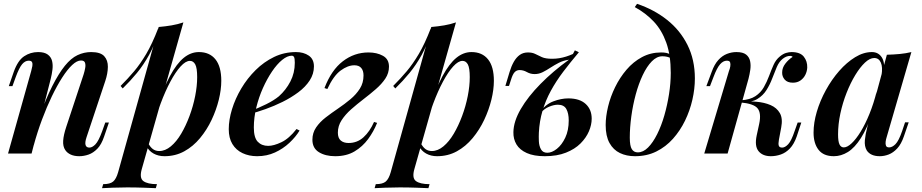

<svg xmlns="http://www.w3.org/2000/svg" viewBox="-20 -802 4814 1003"><path d="M145 0H22L143 -431Q147 -445 149 -457Q151 -469 147.5 -477Q144 -485 130 -485Q111 -485 95.5 -466.5Q80 -448 62 -399L45 -352H26L52 -427Q73 -486 106 -508Q139 -530 179 -530Q212 -530 229.5 -517Q247 -504 252 -483.5Q257 -463 254 -438.5Q251 -414 245 -390ZM182 -182Q219 -285 253 -352Q287 -419 319 -458.5Q351 -498 385 -514Q419 -530 456 -530Q505 -530 524.5 -508.5Q544 -487 543.5 -452.5Q543 -418 530 -379L432 -85Q423 -58 427 -44.5Q431 -31 447 -31Q462 -31 478.5 -48Q495 -65 514 -117L530 -162H549L524 -89Q510 -47 488.5 -25Q467 -3 442.5 5.5Q418 14 394 14Q368 14 349.5 5.5Q331 -3 321 -18Q308 -37 310 -67Q312 -97 326 -139L417 -414Q422 -430 425 -446.5Q428 -463 424 -474.5Q420 -486 403 -486Q382 -486 357 -462.5Q332 -439 305 -397Q278 -355 251 -299Q224 -243 199.5 -177.5Q175 -112 156 -42Z M972 -484Q950 -484 923.5 -455Q897 -426 870 -375.5Q843 -325 819.5 -262Q796 -199 779 -130L798 -234Q833 -340 868 -405Q903 -470 940 -500Q977 -530 1019 -530Q1075 -530 1105.5 -492Q1136 -454 1136 -380Q1136 -334 1123 -281Q1110 -228 1085.5 -176Q1061 -124 1025 -80.5Q989 -37 942.5 -11.5Q896 14 839 14Q807 14 782 0Q757 -14 745 -39L753 -56Q765 -33 779 -23Q793 -13 812 -13Q843 -13 872.5 -37.5Q902 -62 926.5 -103.5Q951 -145 970 -196Q989 -247 999.5 -300Q1010 -353 1010 -399Q1010 -447 1000 -465.5Q990 -484 972 -484ZM809 -661Q844 -664 876.5 -669.5Q909 -675 938 -685L721 80Q707 128 729 144Q751 160 800 160L794 181Q771 180 730 178.5Q689 177 644 177Q607 177 569 178.5Q531 180 513 181L519 160Q555 160 571 146.5Q587 133 597 98ZM610 -353Q648 -391 680.5 -429.5Q713 -468 744 -520.5Q775 -573 806 -653L809 -637Q788 -568 759 -515.5Q730 -463 695.5 -421Q661 -379 621 -340Z M1284 -220Q1331 -238 1370.5 -257.5Q1410 -277 1437 -299Q1474 -332 1497 -376.5Q1520 -421 1520 -474Q1520 -497 1516 -504Q1512 -511 1504 -511Q1481 -511 1454 -489Q1427 -467 1401 -428.5Q1375 -390 1353.5 -342Q1332 -294 1319 -241Q1306 -188 1306 -136Q1306 -83 1326.5 -61.5Q1347 -40 1381 -40Q1410 -40 1450 -59Q1490 -78 1529 -128L1545 -120Q1525 -87 1492 -56Q1459 -25 1416.5 -5.5Q1374 14 1323 14Q1281 14 1247 -2Q1213 -18 1194 -49.5Q1175 -81 1175 -127Q1175 -176 1192 -231.5Q1209 -287 1240.5 -340Q1272 -393 1315.5 -436Q1359 -479 1412 -504.5Q1465 -530 1526 -530Q1566 -530 1593 -511.5Q1620 -493 1620 -455Q1620 -416 1598 -382Q1576 -348 1538.5 -320Q1501 -292 1456.5 -270Q1412 -248 1367 -232Q1322 -216 1283 -206Z M1801 -55Q1846 -55 1879 -85Q1912 -115 1934 -165L1950 -160Q1932 -115 1903 -75.5Q1874 -36 1832 -11Q1790 14 1731 14Q1680 14 1646 -7Q1612 -28 1612 -72Q1612 -108 1631.5 -136.5Q1651 -165 1681.5 -188.5Q1712 -212 1746 -235Q1780 -258 1810.5 -283.5Q1841 -309 1860 -339Q1879 -369 1879 -408Q1879 -433 1867 -447Q1855 -461 1831 -461Q1797 -461 1759.5 -433.5Q1722 -406 1690 -337L1675 -342Q1711 -436 1771 -482Q1831 -528 1905 -528Q1949 -528 1980.5 -510.5Q2012 -493 2012 -454Q2012 -420 1993 -391.5Q1974 -363 1943.5 -336.5Q1913 -310 1879 -284Q1845 -258 1814.5 -231Q1784 -204 1764.5 -174Q1745 -144 1745 -109Q1745 -81 1760 -68Q1775 -55 1801 -55Z M2396 -484Q2374 -484 2347.5 -455Q2321 -426 2294 -375.5Q2267 -325 2243.5 -262Q2220 -199 2203 -130L2222 -234Q2257 -340 2292 -405Q2327 -470 2364 -500Q2401 -530 2443 -530Q2499 -530 2529.5 -492Q2560 -454 2560 -380Q2560 -334 2547 -281Q2534 -228 2509.5 -176Q2485 -124 2449 -80.5Q2413 -37 2366.5 -11.5Q2320 14 2263 14Q2231 14 2206 0Q2181 -14 2169 -39L2177 -56Q2189 -33 2203 -23Q2217 -13 2236 -13Q2267 -13 2296.5 -37.5Q2326 -62 2350.5 -103.5Q2375 -145 2394 -196Q2413 -247 2423.5 -300Q2434 -353 2434 -399Q2434 -447 2424 -465.5Q2414 -484 2396 -484ZM2233 -661Q2268 -664 2300.5 -669.5Q2333 -675 2362 -685L2145 80Q2131 128 2153 144Q2175 160 2224 160L2218 181Q2195 180 2154 178.5Q2113 177 2068 177Q2031 177 1993 178.5Q1955 180 1937 181L1943 160Q1979 160 1995 146.5Q2011 133 2021 98ZM2034 -353Q2072 -391 2104.5 -429.5Q2137 -468 2168 -520.5Q2199 -573 2230 -653L2233 -637Q2212 -568 2183 -515.5Q2154 -463 2119.5 -421Q2085 -379 2045 -340Z M2826 14Q2769 14 2732 -2.5Q2695 -19 2678 -47.5Q2661 -76 2662 -112Q2663 -168 2700.5 -232.5Q2738 -297 2803.5 -363.5Q2869 -430 2952 -490Q2923 -486 2899.5 -474Q2876 -462 2855.5 -448.5Q2835 -435 2815 -425Q2795 -415 2773 -415Q2751 -415 2732.5 -425.5Q2714 -436 2694 -436Q2679 -436 2668.5 -425Q2658 -414 2649 -384L2639 -353H2620L2642 -426Q2651 -456 2664 -479Q2677 -502 2695 -515Q2713 -528 2738 -528Q2761 -528 2776.5 -520Q2792 -512 2811 -503.5Q2830 -495 2864 -495Q2884 -495 2902 -498Q2920 -501 2937.5 -506.5Q2955 -512 2973 -520L2983 -539L3004 -529Q2960 -477 2922.5 -427.5Q2885 -378 2857.5 -327.5Q2830 -277 2814 -223Q2798 -169 2795 -109Q2794 -89 2795 -64.5Q2796 -40 2806 -22Q2816 -4 2839 -4Q2863 -4 2889 -24.5Q2915 -45 2933 -83Q2951 -121 2951 -173Q2951 -210 2938.5 -232.5Q2926 -255 2894 -255Q2874 -255 2848.5 -244.5Q2823 -234 2807 -214L2802 -218Q2830 -257 2870.5 -272.5Q2911 -288 2949 -288Q3008 -288 3039.5 -259Q3071 -230 3071 -182Q3071 -150 3056.5 -116Q3042 -82 3012.5 -52.5Q2983 -23 2936.5 -4.5Q2890 14 2826 14Z M3484 -421Q3484 -514 3460.5 -579.5Q3437 -645 3395 -689.5Q3353 -734 3296 -765L3308 -782Q3397 -752 3465 -698Q3533 -644 3571.5 -567Q3610 -490 3610 -392Q3610 -338 3597 -281Q3584 -224 3558.5 -171.5Q3533 -119 3495.5 -77Q3458 -35 3408.5 -10.5Q3359 14 3297 14Q3253 14 3218.5 -2.5Q3184 -19 3164 -55Q3144 -91 3144 -149Q3144 -193 3156.5 -245Q3169 -297 3193.5 -347Q3218 -397 3253 -438Q3288 -479 3333.5 -503.5Q3379 -528 3434 -528Q3464 -528 3480 -518.5Q3496 -509 3510 -494L3503 -482Q3493 -495 3477 -501.5Q3461 -508 3440 -508Q3411 -508 3385 -481.5Q3359 -455 3337.5 -409.5Q3316 -364 3301 -308.5Q3286 -253 3278 -194Q3270 -135 3270 -83Q3270 -40 3280.5 -23Q3291 -6 3312 -6Q3340 -6 3365.5 -31.5Q3391 -57 3413 -101Q3435 -145 3450.5 -199Q3466 -253 3475 -310.5Q3484 -368 3484 -421Z M4049 -72Q4045 -50 4048.5 -40.5Q4052 -31 4066 -31Q4081 -31 4097.5 -48.5Q4114 -66 4131 -117L4147 -162H4166L4142 -89Q4128 -49 4106.5 -26.5Q4085 -4 4059 5Q4033 14 4007 14Q3964 14 3942.5 -12.5Q3921 -39 3933 -95L3946 -155Q3958 -211 3937.5 -236Q3917 -261 3847 -267V-271Q3889 -274 3931 -270.5Q3973 -267 4005.5 -253Q4038 -239 4054 -211Q4070 -183 4061 -136ZM4109 -510Q4097 -510 4087.5 -506Q4078 -502 4069 -495Q4050 -480 4038 -452Q4026 -424 4014 -392Q4002 -360 3984 -331.5Q3966 -303 3936.5 -285Q3907 -267 3859 -268L3849 -267L3851 -278Q3898 -281 3926 -299.5Q3954 -318 3970 -346Q3986 -374 3997.5 -405Q4009 -436 4021 -463Q4033 -490 4054 -507Q4071 -521 4086.5 -525.5Q4102 -530 4115 -530Q4160 -530 4179 -506Q4198 -482 4197 -449Q4196 -429 4187 -411Q4178 -393 4161.5 -381.5Q4145 -370 4122 -370Q4093 -370 4079 -386.5Q4065 -403 4066 -424Q4066 -448 4082.5 -469.5Q4099 -491 4121 -505Q4118 -507 4115.5 -508.5Q4113 -510 4109 -510ZM3781 0H3659L3788 -431Q3793 -443 3795 -455.5Q3797 -468 3794 -476.5Q3791 -485 3777 -485Q3758 -485 3741.5 -466Q3725 -447 3707 -399L3689 -352H3670L3698 -427Q3712 -466 3732.5 -488.5Q3753 -511 3777.5 -520.5Q3802 -530 3827 -530Q3861 -530 3877.5 -517Q3894 -504 3898.5 -483Q3903 -462 3899.5 -437.5Q3896 -413 3890 -390Z M4388 -32Q4406 -32 4429 -53.5Q4452 -75 4476 -114Q4500 -153 4522 -207Q4544 -261 4560 -325L4539 -217Q4510 -132 4477.5 -81Q4445 -30 4409.5 -8Q4374 14 4336 14Q4282 14 4256 -19.5Q4230 -53 4230 -109Q4230 -161 4247 -218.5Q4264 -276 4294.5 -331.5Q4325 -387 4364 -431.5Q4403 -476 4447 -503Q4491 -530 4535 -530Q4569 -530 4587 -501.5Q4605 -473 4596 -415L4585 -409Q4592 -451 4581.5 -475Q4571 -499 4547 -499Q4524 -499 4498.5 -475Q4473 -451 4448 -410Q4423 -369 4402.5 -317Q4382 -265 4370 -209Q4358 -153 4358 -100Q4358 -63 4365.5 -47.5Q4373 -32 4388 -32ZM4613 -516Q4649 -517 4680.5 -520Q4712 -523 4741 -530L4612 -86Q4608 -74 4606.5 -61.5Q4605 -49 4608.5 -40.5Q4612 -32 4625 -32Q4641 -32 4658 -49Q4675 -66 4693 -118L4708 -163H4727L4702 -90Q4688 -49 4667 -26.5Q4646 -4 4622.5 5Q4599 14 4576 14Q4528 14 4508 -16Q4495 -38 4498 -70Q4501 -102 4511 -139Z"/></svg>

Font: Playfair Display SemiBold
Style: Italic
Weight: 600
Italic angle: -14°
Designer: Claus Eggers Sørensen
Foundry: Claus Eggers Sørensen
Version: Version 1.203